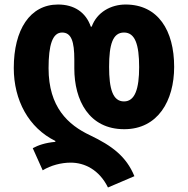

<svg xmlns="http://www.w3.org/2000/svg" viewBox="-20 -580 831 850"><path d="M458 250 575 200C539 112 475 65 379 19C281 -27 195 -106 195 -278C195 -380 212 -436 255 -436C296 -436 309 -396 309 -316V-277C309 -136 374 -8 530 -8C679 -8 751 -134 751 -284C751 -445 680 -560 536 -560C471 -560 409 -526 386 -462H382C360 -526 308 -560 237 -560C113 -560 41 -449 41 -279C41 -136 107 -14 225 44V48C180 52 149 63 125 76L169 174C205 152 251 140 293 140C354 140 419 171 458 250ZM529 -131C479 -131 463 -187 463 -284C463 -383 479 -436 529 -436C578 -436 596 -383 596 -283C596 -188 578 -131 529 -131Z"/></svg>

Font: Noto Sans Georgian Condensed ExtraBold
Style: Regular
Weight: 800
Width: 3
Designer: Monotype Design Team, Akaki Razmadze
Foundry: Google LLC
Version: Version 2.005